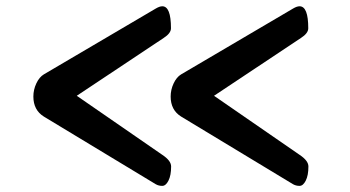

<svg xmlns="http://www.w3.org/2000/svg" viewBox="-20 -591 1127 618"><path d="M87.4 0ZM502.4 -570.8Q530.3 -570.8 530.3 -500Q530.3 -483.9 506.8 -468.8L227.1 -282.7L502.9 -92.3Q530.8 -73.7 530.8 -55.2Q530.8 -26.4 522.2 -9.5Q513.7 7.3 502.2 7.3Q490.7 7.3 481.4 2L121.1 -215.8Q87.4 -236.8 87.4 -280.3Q87.4 -302.2 96.9 -322.5Q106.4 -342.8 121.1 -351.6L481.4 -563.5Q493.7 -570.8 502.4 -570.8ZM944.3 -570.8Q972.2 -570.8 972.2 -500Q972.2 -483.9 948.7 -468.8L668.9 -282.7L944.8 -92.3Q972.7 -73.7 972.7 -55.2Q972.7 -26.4 964.1 -9.5Q955.6 7.3 944.1 7.3Q932.6 7.3 923.3 2L563 -215.8Q529.3 -236.8 529.3 -280.3Q529.3 -302.2 538.8 -322.5Q548.3 -342.8 563 -351.6L923.3 -563.5Q935.5 -570.8 944.3 -570.8Z"/></svg>

Font: Quando
Style: Regular
Weight: 400
Version: Version 1.002